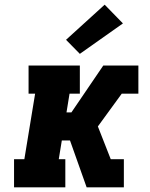

<svg xmlns="http://www.w3.org/2000/svg" viewBox="-20 -800 640 820"><path d="M40 0V-120H84L130 -400H102V-520H321V-400H277L264 -320H285L421 -520H571V-400H500L398 -260L453 -120H509V0H350L279 -200H244L231 -120H259V0ZM321 -570 262 -630 427 -780 505 -700Z"/></svg>

Font: Iosevka Etoile Heavy Oblique
Style: Regular
Weight: 900
Italic angle: -9°
Designer: Belleve Invis
Foundry: Belleve Invis
Version: Version 15.5.2; ttfautohint (v1.8.4)